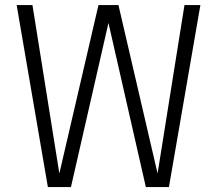

<svg xmlns="http://www.w3.org/2000/svg" viewBox="-20 -758 880 778"><path d="M174 0 47.5 -737.5H111.5L220.5 -55L379 -737.5H460L618.5 -55L727.5 -737.5H792L664.5 0H571L419.5 -665L267.5 0Z"/></svg>

Font: Epilogue Light
Style: Regular
Weight: 300
Designer: Tyler Finck
Foundry: Etcetera Type Co
Version: Version 2.111; ttfautohint (v1.8.3)